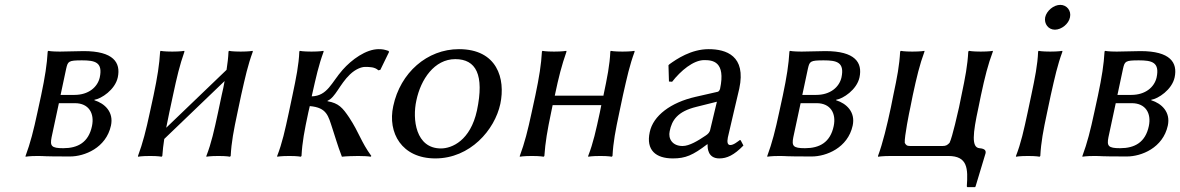

<svg xmlns="http://www.w3.org/2000/svg" viewBox="-20 -641 4850 789"><path d="M135 0C168 0 145 2 268 2C327 2 416 -33 436 -125C448 -181 410 -216 368 -229V-231C396 -235 453 -272 464 -323C477 -384 446 -431 324 -431C286 -431 264 -429 226 -429C191 -429 178 -432 178 -432L176 -429C173 -376 165 -325 149 -249L134 -180C118 -105 105 -54 85 0V3C85 3 100 0 135 0ZM222 -217H288C345 -217 369 -175 358 -123C344 -56 300 -32 240 -32C191 -32 185 -41 192 -77ZM229 -251 252 -359C259 -389 261 -393 317 -393C371 -393 403 -385 390 -323C381 -283 344 -251 286 -251Z M691 -250C707 -325 718 -372 738 -429L737 -432C737 -432 722 -429 688 -429C653 -429 640 -432 640 -432L638 -429C635 -376 627 -325 611 -249L596 -180C580 -105 567 -54 547 0V3C547 3 562 0 597 0C631 0 644 3 644 3L647 0C649 -24 651 -46 655 -70L903 -308C900 -290 896 -271 891 -250L876 -179C860 -105 849 -54 828 0V3C828 3 843 0 878 0C912 0 925 3 925 3L928 0C931 -57 940 -104 956 -179L971 -250C988 -325 998 -372 1019 -429L1018 -432C1018 -432 1003 -429 969 -429C934 -429 921 -432 921 -432L919 -429C918 -404 915 -380 911 -354L663 -116C667 -135 671 -156 676 -180Z M1182 -250 1167 -179C1151 -105 1140 -54 1119 0V3C1119 3 1134 0 1169 0C1203 0 1216 3 1216 3L1219 0C1222 -57 1231 -104 1247 -179L1253 -205C1324 -199 1329 -164 1346 -113C1358 -78 1365 -49 1385 3C1401 1 1435 0 1452 0C1469 0 1495 1 1503 3L1506 0C1463 -59 1457 -94 1415 -158C1388 -198 1372 -217 1326 -225V-227C1358 -240 1376 -295 1418 -335C1441 -357 1465 -366 1480 -366C1499 -366 1520 -366 1535 -352L1543 -354L1579 -428L1576 -432C1560 -437 1554 -439 1536 -439C1484 -439 1425 -396 1388 -354C1342 -302 1326 -247 1261 -245L1262 -250C1279 -325 1289 -372 1310 -429L1309 -432C1309 -432 1294 -429 1260 -429C1225 -429 1212 -432 1212 -432L1210 -429C1208 -375 1197 -321 1182 -250Z M1596 -205C1572 -95 1631 10 1769 10C1912 10 2013 -107 2036 -214C2058 -318 2023 -439 1866 -439C1735 -439 1625 -342 1596 -205ZM1851 -398C1936 -398 1971 -334 1940 -187C1913 -63 1837 -31 1792 -31C1688 -31 1674 -151 1691 -228C1709 -315 1765 -398 1851 -398Z M2540 -250C2557 -325 2567 -372 2588 -429L2587 -432C2587 -432 2572 -429 2538 -429C2503 -429 2490 -432 2490 -432L2488 -429C2486 -375 2475 -321 2460 -250V-248H2260V-249C2276 -325 2288 -372 2308 -429L2307 -432C2307 -432 2291 -429 2257 -429C2222 -429 2209 -432 2209 -432L2207 -429C2204 -376 2196 -325 2180 -249L2165 -180C2149 -105 2136 -54 2116 0V3C2116 3 2131 0 2166 0C2200 0 2214 3 2214 3L2217 0C2221 -57 2229 -104 2245 -180L2251 -209H2451L2445 -179C2429 -105 2418 -54 2397 0V3C2397 3 2412 0 2447 0C2481 0 2494 3 2494 3L2497 0C2500 -57 2509 -104 2525 -179Z M2971 -76C2977 -105 3016 -266 3018 -277C3047 -412 2964 -439 2892 -439C2820 -439 2760 -398 2731 -377L2727 -373L2729 -306L2742 -305C2777 -350 2829 -394 2874 -394C2908 -394 2963 -389 2939 -276C2937 -269 2933 -265 2930 -264L2838 -243C2737 -220 2664 -166 2650 -98C2634 -24 2675 10 2745 10C2797 10 2827 -3 2886 -48H2888C2887 -32 2889 10 2936 10C2967 10 2996 -3 3035 -43L3024 -64L3021 -66C3011 -59 2995 -45 2981 -45C2970 -45 2967 -56 2971 -76ZM2926 -223 2899 -110C2897 -97 2889 -90 2880 -84C2849 -63 2813 -41 2785 -41C2743 -41 2725 -71 2732 -102C2741 -147 2764 -183 2842 -202Z M3183 0C3216 0 3193 2 3316 2C3375 2 3464 -33 3484 -125C3496 -181 3458 -216 3416 -229V-231C3444 -235 3501 -272 3512 -323C3525 -384 3494 -431 3372 -431C3334 -431 3312 -429 3274 -429C3239 -429 3226 -432 3226 -432L3224 -429C3221 -376 3213 -325 3197 -249L3182 -180C3166 -105 3153 -54 3133 0V3C3133 3 3148 0 3183 0ZM3270 -217H3336C3393 -217 3417 -175 3406 -123C3392 -56 3348 -32 3288 -32C3239 -32 3233 -41 3240 -77ZM3277 -251 3300 -359C3307 -389 3309 -393 3365 -393C3419 -393 3451 -385 3438 -323C3429 -283 3392 -251 3334 -251Z M4001 -200 4011 -249C4027 -324 4040 -376 4060 -429V-432C4060 -432 4045 -429 4010 -429C3976 -429 3962 -432 3962 -432L3959 -429C3956 -372 3947 -325 3931 -249L3921 -200C3917 -183 3894 -78 3882 -54C3873 -45 3868 -41 3853 -41H3721C3706 -41 3703 -45 3698 -54C3696 -78 3717 -183 3721 -200L3731 -250C3747 -324 3759 -375 3779 -429V-432C3779 -432 3764 -429 3729 -429C3695 -429 3682 -432 3682 -432L3679 -429C3676 -372 3667 -325 3651 -250L3641 -200C3625 -125 3608 -54 3588 0V3C3588 3 3607 0 3641 0H3877C3957 0 3958 52 3953 125L3955 128H3987L3989 125L4030 -11C4032 -21 4029 -30 4005 -32C3972 -35 3977 -90 4001 -200Z M4218 -250 4203 -179C4187 -105 4176 -54 4155 0V3C4155 3 4170 0 4205 0C4239 0 4252 3 4252 3L4255 0C4258 -57 4267 -104 4283 -179L4298 -250C4315 -325 4325 -372 4346 -429L4345 -432C4345 -432 4330 -429 4296 -429C4261 -429 4248 -432 4248 -432L4246 -429C4244 -375 4233 -321 4218 -250ZM4275 -570C4270 -543 4288 -519 4315 -519C4342 -519 4372 -543 4377 -570C4383 -597 4364 -621 4337 -621C4310 -621 4281 -597 4275 -570Z M4478 0C4511 0 4488 2 4611 2C4670 2 4759 -33 4779 -125C4791 -181 4753 -216 4711 -229V-231C4739 -235 4796 -272 4807 -323C4820 -384 4789 -431 4667 -431C4629 -431 4607 -429 4569 -429C4534 -429 4521 -432 4521 -432L4519 -429C4516 -376 4508 -325 4492 -249L4477 -180C4461 -105 4448 -54 4428 0V3C4428 3 4443 0 4478 0ZM4565 -217H4631C4688 -217 4712 -175 4701 -123C4687 -56 4643 -32 4583 -32C4534 -32 4528 -41 4535 -77ZM4572 -251 4595 -359C4602 -389 4604 -393 4660 -393C4714 -393 4746 -385 4733 -323C4724 -283 4687 -251 4629 -251Z"/></svg>

Font: Libertinus Sans
Style: Italic
Weight: 400
Italic angle: -12°
Designer: Philipp H. Poll, Khaled Hosny
Foundry: Caleb Maclennan
Version: Version 7.050;RELEASE